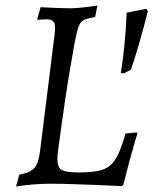

<svg xmlns="http://www.w3.org/2000/svg" viewBox="-20 -666 556 696"><path d="M516 -626Q516 -626 508 -594.5Q500 -563 486 -514Q472 -465 455 -414L429 -400L418 -402Q427 -457 431.5 -507Q436 -557 437.5 -588.5Q439 -620 439 -620L510 -634ZM167 0Q131 0 102 2.5Q73 5 55.5 7.5Q38 10 38 10L50 -33Q88 -39 104 -56.5Q120 -74 125 -117L178 -542Q182 -575 175.5 -585.5Q169 -596 149 -596Q141 -596 128.5 -595Q116 -594 116 -594Q116 -595 115.5 -595.5Q115 -596 115 -597L127 -640Q127 -640 146 -639Q165 -638 190 -637Q215 -636 233 -636Q248 -636 265.5 -637.5Q283 -639 298.5 -641Q314 -643 323.5 -644.5Q333 -646 333 -646L325 -604Q297 -600 284 -593.5Q271 -587 264.5 -568.5Q258 -550 250 -508Q244 -474 235.5 -425Q227 -376 219 -322.5Q211 -269 204 -219.5Q197 -170 192.5 -135.5Q188 -101 188 -91Q188 -60 203 -50.5Q218 -41 264 -41Q306 -41 333.5 -46Q361 -51 378.5 -65.5Q396 -80 409 -108Q422 -136 435 -182L477 -186Q477 -185 477.5 -184Q478 -183 478 -182Q478 -182 470 -155.5Q462 -129 450.5 -86.5Q439 -44 427 4L422 9Q422 9 395.5 7.5Q369 6 328 4.5Q287 3 243.5 1.5Q200 0 167 0Z"/></svg>

Font: Alegreya
Style: Italic
Weight: 400
Italic angle: -7°
Designer: Juan Pablo del Peral
Foundry: Huerta Tipografica
Version: Version 2.009